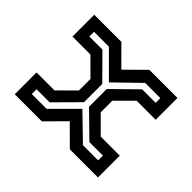

<svg xmlns="http://www.w3.org/2000/svg" viewBox="-128 -711 881 881"><g transform="rotate(-45 313.0 -270.0)"><path d="M55 0V-182.5L146 -274L55 -364V-540H196.5V-423.5L275.5 -344H350.5L429.5 -423.5V-540H571V-364L480.5 -274L571 -182.5V0H429.5V-123.5L350.5 -202.5H275.5L196.5 -123.5V0ZM111 -55H142V-142.5L255.5 -258.5H370.5L484.5 -142.5V-55H515V-153.5L399 -273L515 -389V-485.5H484.5V-400.5L372.5 -289.5H254L142 -400.5V-485.5H111V-389L227 -273L111 -153.5Z"/></g></svg>

Font: Tourney SemiBold
Style: Regular
Weight: 600
Version: Version 1.015